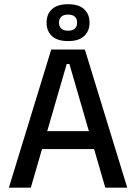

<svg xmlns="http://www.w3.org/2000/svg" viewBox="-20 -868 630 888"><path d="M122.5 0H21L217 -639H372.5L568.5 0H467L301 -572H288.5ZM439.5 -178.5H149V-261.5H439.5ZM195.5 -762V-764Q195.5 -802.5 220.2 -825.5Q245 -848.5 295 -848.5Q344.5 -848.5 369.2 -825.5Q394 -802.5 394 -764V-762Q394 -724.5 369.2 -701.2Q344.5 -678 295 -678Q245 -678 220.2 -701.2Q195.5 -724.5 195.5 -762ZM253 -764V-762.5Q253 -745 263.8 -735.5Q274.5 -726 295 -726Q315.5 -726 326 -735.5Q336.5 -745 336.5 -762.5V-764Q336.5 -781.5 326 -791Q315.5 -800.5 295 -800.5Q274.5 -800.5 263.8 -791Q253 -781.5 253 -764Z"/></svg>

Font: Anek Kannada Medium
Style: Regular
Weight: 500
Designer: Vaishnavi Murthy, Maithili Shingre (Kannada) & Yesha Goshar (Latin)
Foundry: Ek Type
Version: Version 1.003